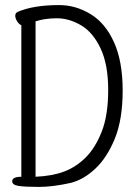

<svg xmlns="http://www.w3.org/2000/svg" viewBox="-20 -730 540 756"><path d="M133 6Q78 6 53 2Q28 -2 28 -16Q28 -34 64 -34V-631Q55 -634 47.5 -646Q40 -658 40 -668Q40 -678 49 -683Q111 -710 213 -710Q278 -710 336.5 -674.5Q395 -639 429 -563.5Q463 -488 463 -374Q463 -260 432.5 -185Q402 -110 356 -66.5Q310 -23 259 -10Q188 6 133 6ZM120 -34Q186 -37 232.5 -54.5Q279 -72 317 -109.5Q355 -147 380.5 -211.5Q406 -276 406 -376Q406 -476 376 -539.5Q346 -603 299 -630.5Q252 -658 204 -658Q157 -658 120 -646Z"/></svg>

Font: LXGW WenKai Mono TC Light
Style: Regular
Weight: 300
Designer: LXGW / Fontworks Inc.
Foundry: LXGW / Fontworks Inc.
Version: Version 1.330